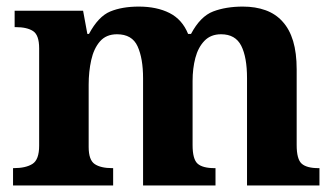

<svg xmlns="http://www.w3.org/2000/svg" viewBox="-20 -569 1026 589"><path d="M641.1 -53.2V0H418.9V-329.1Q418.9 -389.6 402.1 -426.8Q385.3 -463.9 338.9 -463.9Q305.7 -463.9 286.6 -441.9Q267.6 -419.9 259.8 -384.5Q252 -349.1 252 -309.1V-118.2Q252 -78.1 270.5 -65.7Q289.1 -53.2 324.2 -53.2H327.1V0H20V-53.2H22Q59.1 -53.2 79.6 -66.2Q100.1 -79.1 100.1 -122.1V-420.9Q100.1 -461.4 81.5 -473.6Q63 -485.8 27.8 -485.8H24.9V-536.1H234.9L248 -464.8H252.9Q281.7 -518.6 318.1 -533.7Q354.5 -548.8 405.8 -548.8Q460.9 -548.8 500 -529.1Q539.1 -509.3 557.1 -464.8H565.9Q594.7 -519 634 -533.9Q673.3 -548.8 725.1 -548.8Q763.7 -548.8 794.7 -537.6Q825.7 -526.4 846.7 -502.9Q868.2 -479.5 879.2 -443.1Q890.1 -406.7 890.1 -356V-124Q890.1 -80.6 905.5 -66.9Q920.9 -53.2 957 -53.2H960V0H737.8V-329.1Q737.8 -393.6 720 -428.7Q702.1 -463.9 658.2 -463.9Q626.5 -463.9 607.2 -443.8Q587.9 -423.8 579.3 -391.4Q570.8 -358.9 570.8 -320.8V-124Q570.8 -80.6 586.2 -66.9Q601.6 -53.2 638.2 -53.2Z"/></svg>

Font: Koh Santepheap
Style: Bold
Weight: 700
Designer: Danh Hong
Version: Version 2.002; ttfautohint (v1.8.3)